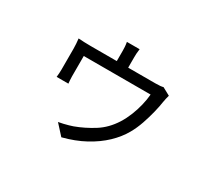

<svg xmlns="http://www.w3.org/2000/svg" viewBox="-134 -852 1268 1157"><g transform="rotate(30 500.0 -273.5)"><path d="M538.7 -621.3Q535.9 -603.3 535.2 -588.6Q534.5 -574 534.5 -561.7Q534.5 -552.5 534.5 -529.7Q534.5 -507 534.5 -482.9Q534.5 -458.8 534.5 -444.2H455.2Q455.2 -459.6 455.2 -483.6Q455.2 -507.7 455.2 -530.1Q455.2 -552.5 455.2 -561.7Q455.2 -574 454.3 -588.6Q453.4 -603.3 450.2 -621.3ZM831.4 -466.4Q828.4 -457.7 825.1 -442.2Q821.8 -426.6 819.8 -415.2Q815.7 -385.2 804.9 -341.2Q794.2 -297.2 778.2 -250.6Q762.2 -204 740.2 -165.3Q711 -113.3 662.4 -66.8Q613.7 -20.4 546.9 16Q480.1 52.3 395.3 74.2L331.8 4.3Q347.3 1.5 365 -2.4Q382.6 -6.3 399.2 -11.3Q415.8 -16.4 426.5 -19.9Q492.5 -44.3 553.6 -82.8Q614.7 -121.3 657.5 -188.7Q678.6 -222.5 694.4 -261.7Q710.2 -301 719.9 -341.5Q729.7 -382 732.5 -417.7H267.6Q267.6 -405.7 267.6 -385.3Q267.6 -364.9 267.6 -342.6Q267.6 -320.4 267.6 -302.4Q267.6 -284.3 267.6 -275.3Q267.6 -264.6 268.6 -250.3Q269.6 -236.1 270.6 -227H188.9Q190.3 -237.3 191.3 -252.1Q192.3 -266.9 192.3 -278.8Q192.3 -288.2 192.3 -307.7Q192.3 -327.1 192.3 -350.6Q192.3 -374.1 192.3 -394.1Q192.3 -414 192.3 -424.4Q192.3 -437.6 191 -458.9Q189.8 -480.2 187.8 -493.8Q205.3 -492.4 228.4 -491.5Q251.5 -490.6 272.5 -490.6H721.5Q744.3 -490.6 757.5 -492Q770.7 -493.4 777.8 -495.6Z"/></g></svg>

Font: Noto Sans TC
Style: Regular
Weight: 100
Designer: Ryoko NISHIZUKA 西塚涼子 (kana, bopomofo & ideographs); Paul D. Hunt (Latin, Greek & Cyrillic); Sandoll Communications 산돌커뮤니
Foundry: Adobe
Version: Version 2.004;hotconv 1.0.118;makeotfexe 2.5.65603